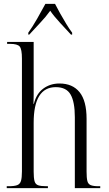

<svg xmlns="http://www.w3.org/2000/svg" viewBox="-20 -978 565 998"><path d="M15 0V-10H25Q54 -10 69 -15.5Q84 -21 89 -37.5Q94 -54 94 -87V-673Q94 -722 82.5 -736Q71 -750 32 -750H17V-760H155V-512Q155 -497 155 -483.5Q155 -470 154 -438H156Q169 -491 205 -517.5Q241 -544 289 -544Q357 -544 393.5 -499Q430 -454 430 -360V-86Q430 -54 434 -37.5Q438 -21 452 -15.5Q466 -10 493 -10H501V0H369V-369Q369 -448 347 -486.5Q325 -525 270 -525Q155 -525 155 -340V-86Q155 -53 159.5 -36.5Q164 -20 178.5 -15Q193 -10 222 -10H229V0ZM127 -808Q148 -837 173 -880.5Q198 -924 216 -958H266Q277 -936 292.5 -908.5Q308 -881 324 -854.5Q340 -828 355 -808V-798H349Q325 -824 293 -858.5Q261 -893 241 -922Q218 -890 189 -859.5Q160 -829 132 -798H127Z"/></svg>

Font: Noto Serif Display Condensed Light
Style: Regular
Weight: 300
Width: 3
Designer: Monotype Design Team
Foundry: Monotype Imaging Inc.
Version: Version 2.009